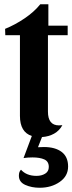

<svg xmlns="http://www.w3.org/2000/svg" viewBox="-20 -631 341 905"><path d="M301 154Q301 199 261.5 226.5Q222 254 167 254Q129 254 99 240.5Q69 227 69 197Q69 178 79 169Q105 198 152 198Q176 198 193 187.5Q210 177 210 156Q210 130 189 120.5Q168 111 133 111Q111 111 91 114L130 10Q74 -8 74 -85V-465H5L4 -495Q51 -514 96 -544.5Q141 -575 170 -611H208V-510H299V-465H206V-105Q206 -40 258 -40Q268 -40 274 -41Q260 -15 235 -1Q210 13 178 15L159 63Q169 62 187 62Q240 62 270.5 85Q301 108 301 154Z"/></svg>

Font: Sansita Medium
Style: Regular
Weight: 500
Designer: Pablo Cosgaya
Foundry: Omnibus-Type
Version: Version 1.006